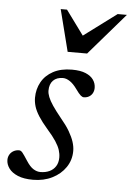

<svg xmlns="http://www.w3.org/2000/svg" viewBox="-51 -709 521 757"><g transform="rotate(5 210.0 -330.0)"><path d="M44 -101Q51 -101 57.5 -93Q64 -85 78.5 -62.5Q93 -40 106.8 -31.5Q120.5 -23 134.5 -23Q154.5 -23 170.2 -30.2Q186 -37.5 195 -51.8Q204 -66 204 -86.5Q204 -101 199.2 -116Q194.5 -131 182.2 -149.8Q170 -168.5 147 -194.5Q124.5 -220.5 111.5 -241Q98.5 -261.5 93.2 -279Q88 -296.5 88 -313Q88 -347 103.5 -375Q119 -403 149.5 -419.5Q180 -436 224 -436Q257.5 -436 278.2 -427.2Q299 -418.5 309 -404Q319 -389.5 319 -372Q319 -360.5 314 -351.2Q309 -342 300 -336.8Q291 -331.5 279 -331.5Q274 -331.5 267 -337.2Q260 -343 246.5 -362Q233 -381 218.8 -390.5Q204.5 -400 191.5 -400Q166.5 -400 152.5 -385.8Q138.5 -371.5 138.5 -345.5Q138.5 -334.5 144 -320.5Q149.5 -306.5 162.2 -287.5Q175 -268.5 196.5 -242Q218.5 -216 231.5 -193.8Q244.5 -171.5 250.5 -152.8Q256.5 -134 256.5 -117Q256.5 -81 237 -52.2Q217.5 -23.5 184 -6.8Q150.5 10 108 10Q71.5 10 47.8 0Q24 -10 12.5 -26Q1 -42 1 -59.5Q1 -71 6.5 -80.5Q12 -90 21.8 -95.5Q31.5 -101 44 -101ZM420.5 -670 277.5 -504.5H200.5L158.5 -670H183.5L258.5 -567.5H246.5L384 -670Z"/></g></svg>

Font: Newsreader 18pt
Style: Italic
Weight: 400
Italic angle: -17°
Version: Version 1.003